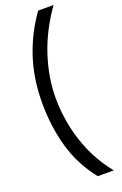

<svg xmlns="http://www.w3.org/2000/svg" viewBox="-245 -964 942 1486"><g transform="rotate(-20 226.0 -221.0)"><path d="M414.1 460Q295.9 313.5 239.3 138.2Q182.6 -37.1 182.6 -219.7Q182.6 -389.6 240.7 -565.4Q298.8 -741.2 414.1 -902.3H287.1Q180.7 -752.9 126 -584Q71.3 -415 71.3 -219.7Q71.3 -23.4 120.1 147Q168.9 317.4 282.2 460Z"/></g></svg>

Font: Namkio Khamti Book
Style: Bold
Weight: 800
Designer: Debbi Hosken
Foundry: SIL International
Version: Version 3.917